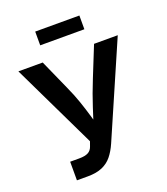

<svg xmlns="http://www.w3.org/2000/svg" viewBox="-162 -1028 993 1141"><g transform="rotate(-20 334.5 -458.0)"><path d="M126 0V-117.7H183.6Q220.7 -117.7 240.5 -128.4Q260.3 -139.2 268.1 -163.1L278.3 -191.9L20.5 -727.5H174.3L259.3 -537.1Q285.2 -480.5 302.7 -429.2Q320.3 -377.9 333.7 -331.3Q347.2 -284.7 359.9 -241.7H320.3Q339.8 -301.8 363.5 -376Q387.2 -450.2 422.4 -537.1L499 -727.5H648.9L391.6 -135.7Q372.6 -92.3 347.9 -62Q323.2 -31.7 286.4 -15.9Q249.5 0 195.3 0ZM474.6 -915.5V-828.6H195.3V-915.5Z"/></g></svg>

Font: V-Inter
Style: SemiBold-600
Weight: 600
Designer: Rasmus Andersson
Foundry: rsms
Version: Version 4.000;git-4146feb